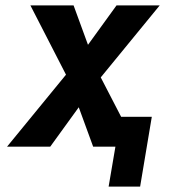

<svg xmlns="http://www.w3.org/2000/svg" viewBox="-20 -540 640 707"><path d="M496 147H380L405 0H323L270 -145L165 0H6L223 -265L92 -520H251L304 -375L409 -520H568L351 -255L426 -110H539Z"/></svg>

Font: Iosevka Extrabold Extended
Style: Italic
Weight: 800
Width: 7
Italic angle: -9°
Monospace: yes
Designer: Belleve Invis
Foundry: Belleve Invis
Version: Version 32.5.0; ttfautohint (v1.8.4)